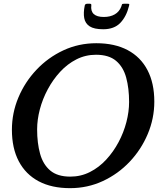

<svg xmlns="http://www.w3.org/2000/svg" viewBox="-20 -992 887 1024"><path d="M530.5 -836Q589 -836 621.5 -869.8Q654 -903.5 668 -960Q670 -967.5 669.2 -969.8Q668.5 -972 660.5 -972H640.5Q631.5 -972 630.5 -968.2Q629.5 -964.5 627 -957.5Q616.5 -929.5 592.2 -915.5Q568 -901.5 533.5 -901.5Q497 -901.5 480 -917.2Q463 -933 467 -964Q468 -972 459.5 -972H445.5Q434 -972 432 -962.5Q424 -924 429.2 -895.5Q434.5 -867 458.2 -851.5Q482 -836 530.5 -836ZM493.5 -761.5 492 -700Q560.5 -700 599 -667.5Q637.5 -635 653 -578Q668.5 -521 668.5 -448Q668.5 -396.5 654.2 -341.2Q640 -286 612.5 -234.2Q585 -182.5 546.5 -140.8Q508 -99 459.5 -74.5Q411 -50 355 -50L353.5 11.5Q447 11.5 528.8 -26.5Q610.5 -64.5 672 -129.8Q733.5 -195 768.2 -277.8Q803 -360.5 803 -450Q803 -548.5 766.5 -618.2Q730 -688 660.8 -724.8Q591.5 -761.5 493.5 -761.5ZM353.5 11.5 355 -50Q286.5 -50 248 -82.5Q209.5 -115 193.8 -172Q178 -229 178 -302Q178 -353.5 192.5 -408.8Q207 -464 234.8 -515.8Q262.5 -567.5 301 -609.2Q339.5 -651 387.8 -675.5Q436 -700 492 -700L493.5 -761.5Q399.5 -761.5 318 -723.5Q236.5 -685.5 174.8 -620.2Q113 -555 78.2 -472.2Q43.5 -389.5 43.5 -300Q43.5 -201.5 80.2 -131.8Q117 -62 186.2 -25.2Q255.5 11.5 353.5 11.5Z"/></svg>

Font: Besley Medium
Style: Italic
Weight: 500
Italic angle: -13°
Designer: Owen Earl
Foundry: indestructible type*
Version: Version 2.001